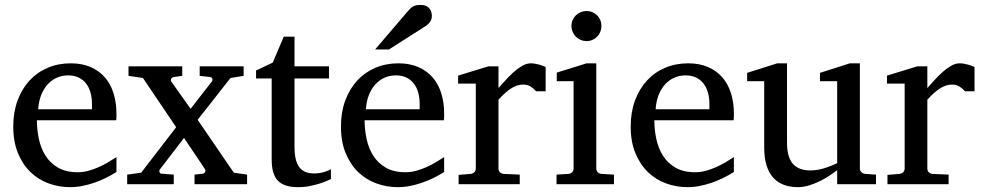

<svg xmlns="http://www.w3.org/2000/svg" viewBox="-20 -753 4015 785"><path d="M456.1 -49.8Q435.1 -36.6 412.4 -25.4Q389.6 -14.2 365.5 -5.9Q341.3 2.4 316.4 7.3Q291.5 12.2 266.1 12.2Q220.7 12.2 178.7 -3.2Q136.7 -18.6 104.7 -49.3Q72.8 -80.1 53.5 -126.7Q34.2 -173.3 34.2 -235.8Q34.2 -294.4 51.8 -342Q69.3 -389.6 100.6 -423.6Q131.8 -457.5 174.8 -475.8Q217.8 -494.1 269 -494.1Q315.4 -494.1 350.6 -478.8Q385.7 -463.4 409.2 -436.3Q432.6 -409.2 444.3 -371.3Q456.1 -333.5 456.1 -289.1V-275.9Q456.1 -268.1 455.1 -261.2H130.9Q130.9 -223.1 138.9 -185.1Q147 -147 166 -116.7Q185.1 -86.4 217.3 -67.6Q249.5 -48.8 297.9 -48.8Q319.3 -48.8 340.3 -54.4Q361.3 -60.1 381.6 -68.8Q401.9 -77.6 420.4 -88.6Q439 -99.6 456.1 -110.8ZM356 -328.1Q356 -353 350.1 -374.3Q344.2 -395.5 332.3 -411.1Q320.3 -426.8 302 -435.8Q283.7 -444.8 258.8 -444.8Q233.9 -444.8 212.4 -435.3Q190.9 -425.8 174.6 -407.7Q158.2 -389.6 148.2 -364Q138.2 -338.4 136.2 -306.2H356Z M775.4 0V-39.1L809.1 -43Q815.9 -43.9 818.6 -49.8Q821.3 -55.7 818.4 -61L732.4 -189L634.3 -61Q630.4 -56.6 631.8 -50.3Q633.3 -43.9 640.1 -43L690.4 -39.1V0H500V-39.1L557.1 -46.9L700.2 -232.9L564.5 -434.1L505.4 -442.9V-481.9H725.1V-442.9L690.4 -438Q683.6 -437 680.4 -431.2Q677.2 -425.3 680.2 -419.9L759.3 -308.1L846.2 -419.9Q850.1 -424.3 848.1 -430.7Q846.2 -437 839.4 -438L796.4 -442.9V-481.9H976.1V-442.9L922.4 -434.1L788.1 -263.2L936 -46.9L990.2 -39.1V0Z M1333 -21Q1314.5 -11.7 1292.5 -4.4Q1273.9 2 1249.5 7.1Q1225.1 12.2 1198.2 12.2Q1141.6 12.2 1116.2 -14.2Q1090.8 -40.5 1090.8 -100.1V-432.1H1026.9V-464.8L1095.2 -497.1L1140.1 -603H1184.1V-481.9H1325.2V-432.1H1184.1V-152.8Q1184.1 -123 1189.2 -102.3Q1194.3 -81.5 1204.3 -68.6Q1214.4 -55.7 1229.2 -49.8Q1244.1 -43.9 1264.2 -43.9Q1278.8 -43.9 1291.3 -46.4Q1303.7 -48.8 1313 -52.2Q1323.7 -56.2 1333 -61Z M1795.9 -49.8Q1774.9 -36.6 1752.2 -25.4Q1729.5 -14.2 1705.3 -5.9Q1681.2 2.4 1656.2 7.3Q1631.3 12.2 1606 12.2Q1560.5 12.2 1518.6 -3.2Q1476.6 -18.6 1444.6 -49.3Q1412.6 -80.1 1393.3 -126.7Q1374 -173.3 1374 -235.8Q1374 -294.4 1391.6 -342Q1409.2 -389.6 1440.4 -423.6Q1471.7 -457.5 1514.6 -475.8Q1557.6 -494.1 1608.9 -494.1Q1655.3 -494.1 1690.4 -478.8Q1725.6 -463.4 1749 -436.3Q1772.5 -409.2 1784.2 -371.3Q1795.9 -333.5 1795.9 -289.1V-275.9Q1795.9 -268.1 1794.9 -261.2H1470.7Q1470.7 -223.1 1478.8 -185.1Q1486.8 -147 1505.9 -116.7Q1524.9 -86.4 1557.1 -67.6Q1589.4 -48.8 1637.7 -48.8Q1659.2 -48.8 1680.2 -54.4Q1701.2 -60.1 1721.4 -68.8Q1741.7 -77.6 1760.3 -88.6Q1778.8 -99.6 1795.9 -110.8ZM1695.8 -328.1Q1695.8 -353 1689.9 -374.3Q1684.1 -395.5 1672.1 -411.1Q1660.2 -426.8 1641.8 -435.8Q1623.5 -444.8 1598.6 -444.8Q1573.7 -444.8 1552.2 -435.3Q1530.8 -425.8 1514.4 -407.7Q1498 -389.6 1488 -364Q1478 -338.4 1476.1 -306.2H1695.8ZM1745.6 -688Q1745.6 -674.3 1739 -664.6Q1732.4 -654.8 1722.7 -647.9L1570.3 -550.8H1513.7L1646.5 -706.1Q1652.3 -712.4 1657.2 -717.5Q1662.1 -722.7 1668 -726.1Q1673.8 -729.5 1681.4 -731.2Q1689 -732.9 1699.7 -732.9Q1712.9 -732.9 1721.7 -728.8Q1730.5 -724.6 1735.8 -718.3Q1741.2 -711.9 1743.4 -703.9Q1745.6 -695.8 1745.6 -688Z M2171.9 -379.9Q2162.1 -391.1 2149.4 -399.2Q2136.7 -407.2 2118.2 -407.2Q2093.8 -407.2 2068.8 -390.9Q2043.9 -374.5 2018.1 -345.2V-64Q2018.1 -54.7 2023.9 -48.8Q2029.8 -43 2039.1 -42L2105 -39.1V0H1855V-38.1L1904.3 -42Q1913.1 -43 1919.2 -48.8Q1925.3 -54.7 1925.3 -64V-411.1H1853V-443.8L1977.1 -481.9H2018.1V-393.1Q2028.8 -404.8 2044.2 -422.1Q2059.6 -439.5 2077.1 -455.6Q2094.7 -471.7 2113.5 -482.9Q2132.3 -494.1 2149.9 -494.1Q2157.7 -494.1 2166.5 -492.7Q2175.3 -491.2 2183.6 -489Q2191.9 -486.8 2199 -484.1Q2206.1 -481.4 2210.9 -479V-379.9Z M2255.4 0V-39.1L2304.2 -42Q2313.5 -43 2319.3 -48.8Q2325.2 -54.7 2325.2 -64V-420.9H2256.3V-456.1L2378.4 -494.1H2418V-64Q2418 -54.7 2424.1 -48.8Q2430.2 -43 2439 -42L2490.2 -39.1V0ZM2439 -647Q2439 -634.3 2434.3 -622.8Q2429.7 -611.3 2421.4 -603Q2413.1 -594.7 2402.1 -589.8Q2391.1 -585 2378.4 -585Q2365.7 -585 2354.2 -589.8Q2342.8 -594.7 2334.5 -603Q2326.2 -611.3 2321.3 -622.8Q2316.4 -634.3 2316.4 -647Q2316.4 -659.7 2321.3 -670.9Q2326.2 -682.1 2334.5 -690.4Q2342.8 -698.7 2354.2 -703.4Q2365.7 -708 2378.4 -708Q2391.1 -708 2402.1 -703.4Q2413.1 -698.7 2421.4 -690.4Q2429.7 -682.1 2434.3 -670.9Q2439 -659.7 2439 -647Z M2980.5 -49.8Q2959.5 -36.6 2936.8 -25.4Q2914.1 -14.2 2889.9 -5.9Q2865.7 2.4 2840.8 7.3Q2815.9 12.2 2790.5 12.2Q2745.1 12.2 2703.1 -3.2Q2661.1 -18.6 2629.2 -49.3Q2597.2 -80.1 2577.9 -126.7Q2558.6 -173.3 2558.6 -235.8Q2558.6 -294.4 2576.2 -342Q2593.8 -389.6 2625 -423.6Q2656.2 -457.5 2699.2 -475.8Q2742.2 -494.1 2793.5 -494.1Q2839.8 -494.1 2875 -478.8Q2910.2 -463.4 2933.6 -436.3Q2957 -409.2 2968.8 -371.3Q2980.5 -333.5 2980.5 -289.1V-275.9Q2980.5 -268.1 2979.5 -261.2H2655.3Q2655.3 -223.1 2663.3 -185.1Q2671.4 -147 2690.4 -116.7Q2709.5 -86.4 2741.7 -67.6Q2773.9 -48.8 2822.3 -48.8Q2843.8 -48.8 2864.7 -54.4Q2885.7 -60.1 2906 -68.8Q2926.3 -77.6 2944.8 -88.6Q2963.4 -99.6 2980.5 -110.8ZM2880.4 -328.1Q2880.4 -353 2874.5 -374.3Q2868.7 -395.5 2856.7 -411.1Q2844.7 -426.8 2826.4 -435.8Q2808.1 -444.8 2783.2 -444.8Q2758.3 -444.8 2736.8 -435.3Q2715.3 -425.8 2699 -407.7Q2682.6 -389.6 2672.6 -364Q2662.6 -338.4 2660.6 -306.2H2880.4Z M3402.8 0V-57.1Q3390.1 -47.4 3371.8 -35.2Q3353.5 -22.9 3332.3 -12.5Q3311 -2 3287.8 5.1Q3264.6 12.2 3242.7 12.2Q3210.4 12.2 3184.8 2.7Q3159.2 -6.8 3141.4 -26.6Q3123.5 -46.4 3114 -76.9Q3104.5 -107.4 3104.5 -149.9V-420.9H3034.7V-455.1L3157.7 -494.1H3197.8V-168.9Q3197.8 -142.6 3202.9 -121.6Q3208 -100.6 3219.5 -85.9Q3231 -71.3 3249.5 -63.7Q3268.1 -56.2 3294.4 -56.2Q3309.6 -56.2 3325.2 -59.1Q3340.8 -62 3355 -66.7Q3369.1 -71.3 3381.6 -76.4Q3394 -81.5 3402.8 -85.9V-420.9H3332.5V-455.1L3454.6 -494.1H3495.6V-64Q3495.6 -54.7 3502.2 -48.8Q3508.8 -43 3517.6 -42L3561.5 -39.1V0Z M3925.3 -379.9Q3915.5 -391.1 3902.8 -399.2Q3890.1 -407.2 3871.6 -407.2Q3847.2 -407.2 3822.3 -390.9Q3797.4 -374.5 3771.5 -345.2V-64Q3771.5 -54.7 3777.3 -48.8Q3783.2 -43 3792.5 -42L3858.4 -39.1V0H3608.4V-38.1L3657.7 -42Q3666.5 -43 3672.6 -48.8Q3678.7 -54.7 3678.7 -64V-411.1H3606.4V-443.8L3730.5 -481.9H3771.5V-393.1Q3782.2 -404.8 3797.6 -422.1Q3813 -439.5 3830.6 -455.6Q3848.1 -471.7 3866.9 -482.9Q3885.7 -494.1 3903.3 -494.1Q3911.1 -494.1 3919.9 -492.7Q3928.7 -491.2 3937 -489Q3945.3 -486.8 3952.4 -484.1Q3959.5 -481.4 3964.4 -479V-379.9Z"/></svg>

Font: Charis SIL APac
Style: Regular
Weight: 400
Foundry: SIL International
Version: Version 5.000